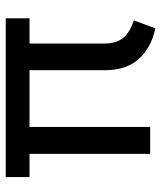

<svg xmlns="http://www.w3.org/2000/svg" viewBox="34 -578 562 670"><g transform="rotate(-90 315.0 -243.0)"><path d="M32 -421V-504H586V-421H498V-161Q498 -119 517 -95Q536 -71 579 -57L551 18Q484 4 444.5 -39.5Q405 -83 405 -158V-421H207V0H113V-421Z"/></g></svg>

Font: Roundo Medium
Style: Regular
Weight: 500
Designer: Namrata Goyal (Gurmukhi), Shiva Nallaperumal (Latin)
Foundry: Indian Type Foundry
Version: Version 1.000;PS 1.0;hotconv 1.0.88;makeotf.lib2.5.647800